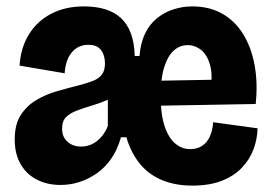

<svg xmlns="http://www.w3.org/2000/svg" viewBox="-20 -564 852 600"><path d="M169 14Q128 14 95.5 -2.5Q63 -19 44.5 -51Q26 -83 26 -128Q26 -175 44.5 -204Q63 -233 93 -251Q123 -269 158 -279Q193 -289 225 -297Q252 -304 270 -311Q288 -318 298 -330.5Q308 -343 308 -366Q308 -381 303 -394.5Q298 -408 287 -416Q276 -424 256 -424Q235 -424 219 -413.5Q203 -403 193.5 -383.5Q184 -364 182 -335L41 -359Q45 -416 71 -457.5Q97 -499 141 -521.5Q185 -544 242 -544Q280 -544 309 -535Q338 -526 358 -507.5Q378 -489 389 -459.5Q400 -430 401 -389H416Q419 -429 433 -458.5Q447 -488 470.5 -507Q494 -526 522.5 -535Q551 -544 581 -544Q634 -544 674 -521.5Q714 -499 739.5 -458Q765 -417 775.5 -361Q786 -305 779 -239L437 -233V-311L710 -316L635 -266Q646 -322 637.5 -356.5Q629 -391 609.5 -407Q590 -423 567 -423Q542 -423 523 -406Q504 -389 493 -353.5Q482 -318 482 -264Q482 -208 494 -171Q506 -134 527 -116Q548 -98 574 -98Q592 -98 605 -104.5Q618 -111 626.5 -122Q635 -133 640 -148.5Q645 -164 646 -182L785 -163Q784 -129 772 -97Q760 -65 735.5 -39.5Q711 -14 673 1Q635 16 581 16Q527 16 485.5 -1.5Q444 -19 416.5 -53Q389 -87 375 -135H358Q347 -96 327.5 -68Q308 -40 282 -22Q256 -4 227.5 5Q199 14 169 14ZM233 -106Q247 -106 260 -110.5Q273 -115 284 -124Q295 -133 303.5 -145Q312 -157 317 -171V-323L365 -284Q344 -264 319 -253Q294 -242 268.5 -234.5Q243 -227 221.5 -219Q200 -211 187 -198.5Q174 -186 174 -162Q174 -136 191 -121Q208 -106 233 -106Z"/></svg>

Font: Bricolage Grotesque 24pt SemiCondensed ExtraBold
Style: Regular
Weight: 800
Width: 4
Designer: Mathieu Triay
Foundry: Atelier Triay
Version: Version 1.001;gftools[0.9.33.dev8+g029e19f]